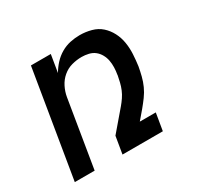

<svg xmlns="http://www.w3.org/2000/svg" viewBox="-119 -670 838 812"><g transform="rotate(-30 300.0 -264.0)"><path d="M29 0 115 -520H212L198 -435Q210 -456 227 -474.5Q244 -493 265.5 -505.5Q287 -518 310.5 -523Q334 -528 357 -528Q386 -528 413.5 -520.5Q441 -513 460.5 -495.5Q480 -478 492.5 -454Q505 -430 509.5 -402.5Q514 -375 512.5 -346.5Q511 -318 507 -289Q503 -267 497.5 -245Q492 -223 482.5 -202Q473 -181 459 -162Q445 -143 430 -125L395 -84H473L459 0H262L276 -84L358 -180Q369 -193 378.5 -207Q388 -221 394.5 -236.5Q401 -252 405 -268.5Q409 -285 412 -301V-303Q415 -320 415.5 -337.5Q416 -355 413 -371Q410 -387 402 -401.5Q394 -416 381.5 -426Q369 -436 352 -440Q335 -444 318 -444Q294 -444 270 -437.5Q246 -431 226.5 -414.5Q207 -398 195.5 -375Q184 -352 180 -328L126 0Z"/></g></svg>

Font: Iosevka Medium Extended
Style: Italic
Weight: 500
Width: 7
Italic angle: -9°
Monospace: yes
Designer: Belleve Invis
Foundry: Belleve Invis
Version: Version 32.5.0; ttfautohint (v1.8.4)